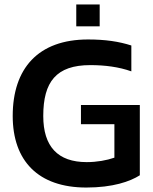

<svg xmlns="http://www.w3.org/2000/svg" viewBox="-20 -831 684 861"><path d="M322 -713H427V-811H322ZM367 10C486 10 563 -17 607 -45V-360H343V-274H493V-124C459 -112 414 -104 369 -104C239 -104 174 -174 174 -311C174 -464 232 -539 385 -539C450 -539 513 -531 569 -511V-627C513 -645 452 -654 375 -654C151 -654 37 -524 37 -311C37 -110 151 10 367 10Z"/></svg>

Font: Kanit Medium
Style: Regular
Weight: 500
Designer: Katatrad Team
Foundry: CadsonDemak
Version: Version 1.000;PS 001.000;hotconv 1.0.88;makeotf.lib2.5.64775